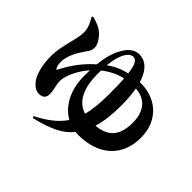

<svg xmlns="http://www.w3.org/2000/svg" viewBox="-186 -1041 1372 1372"><g transform="rotate(45 500.0 -354.5)"><path d="M286 62 291 76C442 40 522 0 578 -70L608 -68C801 -68 938 -174 938 -370C938 -558 801 -646 669 -646H651C621 -748 565 -785 509 -785C475 -785 433 -767 400 -710C374 -666 353 -613 344 -519C265 -450 214 -376 168 -287C156 -294 149 -323 149 -348C149 -408 184 -471 206 -503C228 -540 250 -555 249 -593C250 -624 221 -668 189 -695C167 -713 131 -731 85 -741L77 -733C92 -708 118 -665 118 -616C118 -542 70 -436 70 -329C70 -236 93 -159 122 -123C148 -91 171 -77 201 -77C240 -77 257 -98 257 -131C257 -183 241 -200 241 -251C241 -299 278 -385 339 -454L338 -395C338 -257 396 -150 486 -99C444 -37 381 14 286 62ZM647 -202C667 -266 676 -341 676 -436C676 -499 671 -551 663 -595C747 -588 821 -540 821 -404C821 -252 740 -210 647 -202ZM548 -632C497 -620 451 -601 420 -579L399 -564C403 -606 410 -646 426 -682C443 -721 466 -742 490 -742C518 -742 538 -719 548 -632ZM396 -509C447 -549 499 -574 553 -586C556 -546 557 -497 557 -436C557 -347 551 -273 534 -210C453 -235 396 -312 396 -475Z"/></g></svg>

Font: GenKiMin2 TW H
Style: Regular
Weight: 900
Version: Version 2.100;PS 2.1;hotconv 16.6.51;makeotf.lib2.5.65220 DE